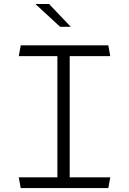

<svg xmlns="http://www.w3.org/2000/svg" viewBox="-20 -962 660 982"><path d="M273.5 -730H336.5V0H273.5ZM76 -55H544L534 0H86ZM86 -730H534L544 -675H76ZM161 -941.5H231L342 -825H287.5Z"/></svg>

Font: Monaspace Krypton Var
Style: Regular
Weight: 400
Designer: Riley Cran and the Lettermatic Team
Version: Version 1.101 (Monaspace Krypton Var)